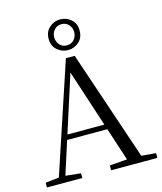

<svg xmlns="http://www.w3.org/2000/svg" viewBox="-138 -1074 994 1175"><g transform="rotate(-15 359.0 -486.5)"><path d="M354.8 -778.6Q316.5 -778.6 286.6 -804.6Q256.8 -830.5 256.8 -875.8Q256.8 -920.2 286.6 -946.6Q316.5 -972.9 354.8 -972.9Q394.7 -972.9 424 -947.1Q453.3 -921.2 453.3 -875.8Q453.3 -831.1 424 -804.9Q394.7 -778.6 354.8 -778.6ZM354.8 -808.5Q384.2 -808.5 401.5 -828.5Q418.8 -848.5 418.8 -875.8Q418.8 -902.8 401.5 -922.6Q384.2 -942.5 354.8 -942.5Q326.9 -942.5 309.5 -922.6Q292.1 -902.8 292.1 -875.8Q292.1 -848.5 309.5 -828.5Q326.9 -808.5 354.8 -808.5ZM11.6 0V-30.1L110.1 -41.1H127.5L235.7 -30.1V0ZM84.4 0 328.3 -734.2H384.1L632.2 0H542.1L321.9 -674.6H342.1L338.3 -660.6L126.3 0ZM192.4 -248.8 195.9 -280.7H500.1L503.6 -248.8ZM418.3 0V-30.3L551.9 -41.3H580.7L711.1 -30.3V0Z"/></g></svg>

Font: Early Summer Mincho VF
Style: Regular
Weight: 250
Designer: GuiWonder
Version: Version 1.002